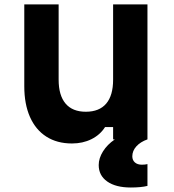

<svg xmlns="http://www.w3.org/2000/svg" viewBox="-20 -633 790 872"><path d="M649.7 0H493.7V-55.9H457.1Q434.8 -20.6 395.4 -1Q356.1 18.6 306.8 18.6Q239.1 18.6 190.6 -12.4Q142 -43.3 116.1 -101.8Q90.3 -160.2 90.3 -241.1V-613.1H246.3V-271.1Q246.3 -200 277.7 -162.7Q309.1 -125.5 369.7 -125.5Q430.8 -125.5 462.3 -162.4Q493.7 -199.3 493.7 -271.1V-613.1H649.7ZM428.3 116.7Q428.3 85.7 447.8 54.5Q467.3 23.3 501.7 0L574 -3.3L649.7 0Q617.6 11.4 599.2 31.8Q580.9 52.2 580.9 76.9Q580.9 94.3 592.5 104.6Q604.2 115 624.3 115Q639 115 649.7 112.3V211.3Q620.5 218.6 574 218.6Q505.8 218.6 467 191.3Q428.3 164 428.3 116.7Z"/></svg>

Font: Martian Mono VF sWd Rg
Style: Regular
Weight: 400
Width: 6
Monospace: yes
Designer: Roman Shamin
Foundry: Evil Martians
Version: Version 1.100